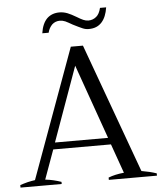

<svg xmlns="http://www.w3.org/2000/svg" viewBox="-59 -942 841 994"><g transform="rotate(-5 361.5 -445.5)"><path d="M245 -828C256 -838 270 -843 285 -843C294 -843 303 -841 313 -837C323 -832 335 -826 350 -817C371 -806 387 -799 398 -794C409 -789 420 -787 431 -787C460 -787 482 -796 499 -815C515 -833 525 -858 530 -891C530 -891 498 -891 498 -891C493 -870 485 -855 474 -846C462 -836 448 -831 433 -831C424 -831 415 -833 406 -837C397 -841 386 -847 373 -855C356 -865 341 -873 328 -878C315 -883 301 -886 287 -886C260 -886 239 -878 222 -862C205 -845 194 -820 189 -786C189 -786 222 -786 222 -786C226 -803 234 -817 245 -828ZM716 -12C693 -20 667 -26 638 -31C638 -31 393 -704 393 -704C393 -704 330 -704 330 -704C330 -704 85 -32 85 -32C75 -31 62 -28 47 -25C32 -21 18 -17 7 -13C7 -13 7 0 7 0C7 0 221 0 221 0C221 0 221 -11 221 -11C195 -20 167 -27 138 -30C138 -30 193 -182 193 -182C193 -182 493 -182 493 -182C493 -182 547 -30 547 -30C516 -27 489 -21 466 -12C466 -12 466 0 466 0C466 0 716 0 716 0C716 0 716 -12 716 -12ZM481 -217C481 -217 205 -217 205 -217C205 -217 344 -604 344 -604C344 -604 481 -217 481 -217Z"/></g></svg>

Font: BUSH 25 TRIRONG
Style: Regular
Weight: 400
Designer: Katatrad Team
Foundry: CadsonDemak